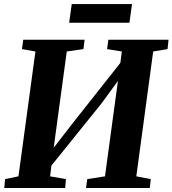

<svg xmlns="http://www.w3.org/2000/svg" viewBox="-20 -942 864 962"><path d="M1.5 0 5.5 -44.5 72.5 -58.5 157.5 -684 90 -696 96.5 -743H404L398 -696L314.5 -684L241 -142.5L212.5 -154.5L341 -320.5L621 -675L575 -566.5L590.5 -684L516.5 -696L523 -743H824.5L819.5 -696L747.5 -684L663 -58.5L735.5 -44.5L730.5 0H411L417 -44.5L506 -58.5L578.5 -592L606.5 -585.5L489.5 -425L197.5 -62.5L241 -139.5L231 -58.5L310.5 -44.5L306.5 0ZM339.5 -921.5H641.5L628.5 -828H326.5Z"/></svg>

Font: Merriweather 36pt ExtraBold
Style: Italic
Weight: 800
Italic angle: -7.8°
Version: Version 2.101